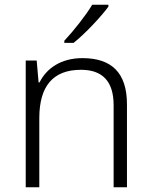

<svg xmlns="http://www.w3.org/2000/svg" viewBox="-20 -786 636 806"><path d="M435 -758V-766H367C341 -722 287 -654 250 -615V-606H289C339 -646 405 -717 435 -758ZM326 -542C236 -542 175 -499 146 -440H142L134 -532H88V0H145V-290C145 -425 203 -493 320 -493C409 -493 457 -446 457 -344V0H513V-348C513 -482 447 -542 326 -542Z"/></svg>

Font: Noto Sans Malayalam Light
Style: Regular
Weight: 300
Designer: Jelle Bosma - Monotype Design Team
Foundry: Monotype Imaging Inc.
Version: Version 2.104